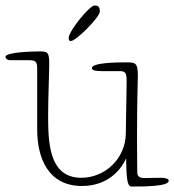

<svg xmlns="http://www.w3.org/2000/svg" viewBox="-39 -660 637 702"><path d="M421 -172C420 -81 346 -10 258 -10C137 -10 137 -146 137 -243C137 -302 141 -392 141 -427C141 -469 135 -472 107 -472C84 -472 -19 -470 -19 -452C-19 -448 -14 -440 -2 -440H65C96 -440 97 -432 97 -402V-187C97 -82 137 20 261 20C354 20 403 -38 422 -81C423 -3 427 22 442 22C486 22 578 22 578 1C578 -7 563 -10 551 -10C519 -10 499 -9 491 -9C468 -9 463 -17 463 -30C463 -36 462 -69 462 -156C462 -308 465 -355 465 -383C465 -431 456 -432 422 -432C387 -432 297 -431 297 -411C297 -403 310 -400 331 -400H397C420 -400 424 -395 424 -359ZM326 -618C326 -637 318 -640 307 -640C288 -640 212 -546 212 -521C212 -512 215 -510 220 -510C239 -510 326 -597 326 -618Z"/></svg>

Font: Life Savers
Style: Regular
Weight: 400
Designer: Pablo Impallari, Rodrigo Fuenzalida, Brenda Gallo
Foundry: Pablo Impallari, Rodrigo Fuenzalida, Brenda Gallo
Version: Version 3.000